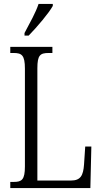

<svg xmlns="http://www.w3.org/2000/svg" viewBox="-20 -951 515 971"><path d="M104 -784V-771H125C169 -816 228 -886 247 -921V-931H175C160 -886 133 -839 104 -784ZM32 0H437L442 -210H411L405 -119C401 -64 388 -38 339 -38H169V-606C169 -672 183 -683 226 -683H245V-714H32V-683H49C90 -683 106 -672 106 -604V-109C106 -42 90 -31 50 -31H32Z"/></svg>

Font: Noto Serif Thai ExtraCondensed Light
Style: Regular
Weight: 300
Width: 2
Designer: Monotype Design Team
Foundry: Monotype Imaging Inc.
Version: Version 2.002